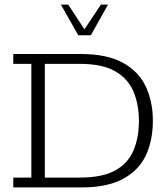

<svg xmlns="http://www.w3.org/2000/svg" viewBox="-20 -819 735 839"><path d="M38 0V-43H117V-540H38V-583H333Q447 -583 516.5 -545Q586 -507 617 -441Q648 -375 648 -291Q648 -206 617.5 -140.5Q587 -75 518 -37.5Q449 0 336 0ZM176 -43H328Q428 -43 484 -74.5Q540 -106 563.5 -162Q587 -218 587 -290Q587 -363 563 -419.5Q539 -476 482.5 -508Q426 -540 328 -540H176ZM322 -665 246 -799H278L349 -691L421 -799H452L377 -665Z"/></svg>

Font: Rokkitt SemiBold Light
Style: Regular
Weight: 300
Version: Version 3.103